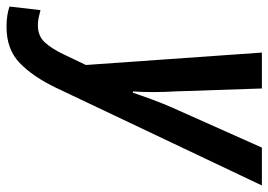

<svg xmlns="http://www.w3.org/2000/svg" viewBox="-218 -445 822 588"><g transform="rotate(90 193.0 -151.0)"><path d="M-18 240Q-39 240 -54 237.5Q-69 235 -81 231L-70 136Q-59 139 -47.5 141.5Q-36 144 -23 144Q9 144 28.5 123Q48 102 66 64L98 -3L60 -542H170L179 -274Q181 -243 181 -209Q181 -175 179 -147H183Q192 -174 204 -206.5Q216 -239 227 -264L351 -542H467L168 88Q134 159 92 199.5Q50 240 -18 240Z"/></g></svg>

Font: Noto Sans Condensed SemiBold
Style: Italic
Weight: 600
Width: 3
Italic angle: -12°
Designer: Monotype Design Team
Foundry: Monotype Imaging Inc.
Version: Version 2.013; ttfautohint (v1.8.4.7-5d5b)